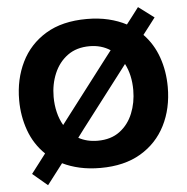

<svg xmlns="http://www.w3.org/2000/svg" viewBox="-57 -820 927 951"><g transform="rotate(-5 407.0 -344.0)"><path d="M143.5 76 69.5 13.5Q88.5 -11.5 106.8 -35.2Q125 -59 142.5 -82Q89 -133.5 63.2 -205Q37.5 -276.5 37.5 -356Q37.5 -460 78.8 -544.2Q120 -628.5 201.8 -678Q283.5 -727.5 406 -727.5Q464 -727.5 513 -715.8Q562 -704 602 -683Q617.5 -703 633 -723.2Q648.5 -743.5 664 -764L741.5 -706Q725.5 -685 710 -664.8Q694.5 -644.5 679 -624.5Q728 -574 752.2 -505Q776.5 -436 776.5 -357Q776.5 -250.5 734.2 -166.8Q692 -83 610.5 -34.8Q529 13.5 410.5 13.5Q354.5 13.5 307.5 3Q260.5 -7.5 222 -26.5Q202.5 -1 183 24.5Q163.5 50 143.5 76ZM209 -357Q209 -317 217.8 -280.8Q226.5 -244.5 244 -214.5Q256 -230 267.5 -245.5L464 -502.5Q476 -518 487.5 -533.2Q499 -548.5 510.5 -563Q466 -592 408 -592Q343 -592 298.8 -559.8Q254.5 -527.5 231.8 -474Q209 -420.5 209 -357ZM408 -122Q474 -122 517.8 -154.8Q561.5 -187.5 583.2 -241Q605 -294.5 605 -357Q605 -432 575.5 -489Q558.5 -466.5 541.5 -444.5L342.5 -184.5Q328 -165 313 -145Q354.5 -122 408 -122Z"/></g></svg>

Font: Commissioner
Style: Bold
Weight: 700
Designer: Kostas Bartsokas
Foundry: Kostas Bartsokas
Version: Version 1.000; ttfautohint (v1.8.3)